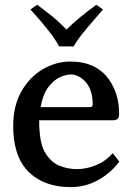

<svg xmlns="http://www.w3.org/2000/svg" viewBox="-20 -763 560 802"><path d="M35.2 -237.3Q35.2 -322.3 70.3 -382.8Q105.5 -443.4 160.2 -474.6Q214.8 -505.9 273.4 -505.9Q381.8 -505.9 434.6 -431.6Q478.5 -370.1 477.5 -285.2Q477.5 -260.7 453.1 -260.7H143.6Q143.6 -165 168.9 -124.5Q194.3 -84 229 -70.3Q263.7 -56.6 301.8 -56.6Q339.8 -56.6 379.4 -72.3Q418.9 -87.9 448.2 -120.1L451.2 -123L478.5 -87.9L476.6 -85.9Q442.4 -40 389.6 -10.7Q336.9 18.6 276.4 18.6Q154.3 18.6 87.9 -57.6Q35.2 -120.1 35.2 -237.3ZM107.4 -723.6 135.7 -743.2 200.2 -693.4Q229.5 -668.9 257.8 -639.6Q304.7 -686.5 379.9 -741.2L381.8 -743.2L410.2 -723.6L345.7 -648.4Q301.8 -596.7 288.1 -569.3H226.6Q202.1 -619.1 110.4 -719.7ZM149.4 -315.4H355.5Q367.2 -315.4 367.2 -327.1Q367.2 -405.3 317.4 -438.5Q295.9 -452.1 276.9 -452.1Q257.8 -452.1 232.4 -441.4Q207 -430.7 183.6 -401.4Q160.2 -372.1 149.4 -315.4Z"/></svg>

Font: GenEi LateMin P v2
Style: Medium
Weight: 500
Designer: o_tamon (Modified)
Foundry: o_tamon / Adobe Systems Incorporated / FONT 910 / Philipp H. Poll
Version: Version 2.1;Original Version 1.004